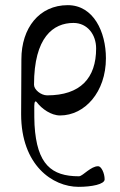

<svg xmlns="http://www.w3.org/2000/svg" viewBox="-20 -434 466 745"><path d="M285 291C336 291 386 281 386 262C386 238 373 211 361 211C346 211 333 220 320 229C307 238 295 250 286 250C180 250 123 204 114 51C113 39 113 7 113 -22C113 -39 117 -45 123 -37C142 -12 178 14 213 14C309 14 391 -77 391 -208C391 -310 343 -414 243 -414C132 -414 63 -325 63 -204C63 -129 62 -27 62 9C62 207 184 291 285 291ZM163 -64C139 -64 112 -86 112 -105C112 -290 187 -345 265 -345C319 -345 353 -300 353 -246C353 -131 292 -64 163 -64Z"/></svg>

Font: Garamond-Math
Style: Regular
Weight: 400
Version: Version 2019-08-16